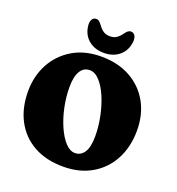

<svg xmlns="http://www.w3.org/2000/svg" viewBox="-163 -1057 1108 1204"><g transform="rotate(20 391.0 -455.0)"><path d="M384 -715.5Q497 -715.5 579.5 -669.2Q662 -623 707 -542Q752 -461 752 -355.5Q752 -246.5 707.8 -162.8Q663.5 -79 582.8 -31.8Q502 15.5 393 15.5Q279 15.5 196.5 -30.5Q114 -76.5 69.8 -159.8Q25.5 -243 25.5 -354.5Q25.5 -456 69.5 -537.8Q113.5 -619.5 194 -667.5Q274.5 -715.5 384 -715.5ZM518 -232.5Q518 -297 504.2 -363.5Q490.5 -430 466.8 -486Q443 -542 411.5 -576.2Q380 -610.5 345 -610.5Q304.5 -610.5 282.5 -574Q260.5 -537.5 260.5 -467.5Q260.5 -401.5 274.5 -335Q288.5 -268.5 313 -213Q337.5 -157.5 368.5 -123.8Q399.5 -90 433.5 -90Q472 -90 495 -124.5Q518 -159 518 -232.5ZM389 -853Q414.5 -853 432.2 -864.5Q450 -876 466 -898.5Q475.5 -912 484.5 -919.2Q493.5 -926.5 504.5 -926.5Q522.5 -926.5 531.8 -911.2Q541 -896 539 -872Q533.5 -812 492.5 -777Q451.5 -742 389 -742Q326.5 -742 285.5 -777Q244.5 -812 239 -872Q237 -896 246 -911.2Q255 -926.5 273 -926.5Q284.5 -926.5 293.2 -919.2Q302 -912 312 -898.5Q328 -876 345.8 -864.5Q363.5 -853 389 -853Z"/></g></svg>

Font: Fraunces 72pt SuperSoft Black
Style: Regular
Weight: 900
Version: Version 1.000;[0bf87f6ff]